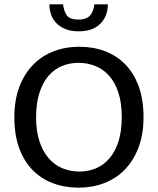

<svg xmlns="http://www.w3.org/2000/svg" viewBox="-20 -854 726 883"><path d="M345 -639Q409 -639 463 -618.5Q517 -598 556.5 -557.5Q596 -517 618 -456.5Q640 -396 640 -315Q640 -236 617 -175.5Q594 -115 554 -74Q514 -33 459.5 -12Q405 9 341 9Q277 9 223 -11.5Q169 -32 129.5 -72.5Q90 -113 68 -173.5Q46 -234 46 -315Q46 -394 69 -454.5Q92 -515 132 -556Q172 -597 226.5 -618Q281 -639 345 -639ZM146 -315Q146 -251 161.5 -204Q177 -157 204 -126Q231 -95 267.5 -80Q304 -65 345 -65Q386 -65 421.5 -80Q457 -95 483.5 -126Q510 -157 525 -204Q540 -251 540 -315Q540 -381 524.5 -428Q509 -475 482 -505.5Q455 -536 418.5 -550.5Q382 -565 341 -565Q300 -565 264 -550Q228 -535 202 -504Q176 -473 161 -426Q146 -379 146 -315ZM270 -834Q274 -802 287.5 -783Q301 -764 342 -764Q377 -764 393.5 -782Q410 -800 414 -834H476Q476 -780 441.5 -745Q407 -710 342 -710Q306 -710 280.5 -720.5Q255 -731 238.5 -748.5Q222 -766 214.5 -788.5Q207 -811 207 -834Z"/></svg>

Font: Mukta Mahee
Style: Regular
Weight: 400
Designer: Shuchita Grover, Noopur Datye, Girish Dalvi, Yashodeep Gholap
Foundry: Ek Type
Version: Version 2.538;PS 1.000;hotconv 16.6.51;makeotf.lib2.5.65220;